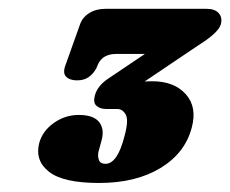

<svg xmlns="http://www.w3.org/2000/svg" viewBox="-20 -720 523 436"><path d="M415.5 -430.5Q400.5 -372.5 344.5 -338.5Q288.5 -304.5 205 -304.5Q124 -304.5 91.5 -329.8Q59 -355 69 -395Q76.5 -422.5 102.2 -440.8Q128 -459 159 -459Q192 -459 204.8 -443.2Q217.5 -427.5 211 -402.5L203.5 -375Q201.5 -364.5 204.8 -356.2Q208 -348 219.5 -348Q247 -348 263 -412Q272.5 -447 265.5 -459.8Q258.5 -472.5 246 -472.5H221.5Q207 -472.5 199 -479.8Q191 -487 195.5 -503.5Q201.5 -525.5 226.5 -542L309 -597.5H244Q214 -597.5 203 -575L199 -565.5Q192.5 -553 181.8 -545.2Q171 -537.5 155 -537.5Q138.5 -537.5 130.2 -545.8Q122 -554 128.5 -571.5L161.5 -664Q167 -680.5 182.5 -690.2Q198 -700 219.5 -700H449Q468 -700 476.8 -690Q485.5 -680 481.5 -665Q476.5 -646 431 -617.5L308.5 -535Q316.5 -535.5 325.5 -535.5Q375.5 -535.5 401.8 -506.2Q428 -477 415.5 -430.5Z"/></svg>

Font: Fraunces 72pt S100 Black
Style: Italic
Weight: 900
Italic angle: -16°
Version: Version 1.000; ttfautohint (v1.8.3)